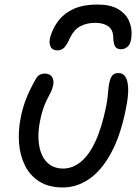

<svg xmlns="http://www.w3.org/2000/svg" viewBox="-20 -817 618 847"><path d="M257.4 10Q195.4 10 154 -16Q112.6 -42 90.5 -86.2Q68.4 -130.4 64.1 -184.8Q59.8 -239.2 71 -296.2Q80 -342.6 96.3 -383.6Q112.6 -424.6 137.6 -467.8Q143.4 -480 153.7 -486.2Q164 -492.4 178 -492.4Q199.8 -492.4 209.3 -478.1Q218.8 -463.8 214.6 -441.4Q211.8 -426.4 205.4 -413.2Q199 -400 190.4 -383.7Q181.8 -367.4 172.9 -343.9Q164 -320.4 157 -285.8Q147.8 -240.4 149.9 -201.5Q152 -162.6 164.9 -133.8Q177.8 -105 201.5 -89.2Q225.2 -73.4 258.4 -73.4Q300.2 -73.4 336.7 -103.2Q373.2 -133 401.5 -194.4Q429.8 -255.8 448.6 -349.6Q453.6 -377 455.3 -394.2Q457 -411.4 458.3 -425.6Q459.6 -439.8 463.4 -456.6Q467.4 -474.4 475.9 -484.5Q484.4 -494.6 503.6 -494.6Q522 -494.6 532.9 -478.8Q543.8 -463 545.4 -428.3Q547 -393.6 535.4 -337.4Q511.8 -217.8 469.4 -140.8Q427 -63.8 372.7 -26.9Q318.4 10 257.4 10ZM409.2 -797Q467 -797 501 -776.9Q535 -756.8 549.1 -725Q563.2 -693.2 560 -656.4Q557.6 -625.2 544.5 -612.5Q531.4 -599.8 513.2 -599.8Q496.8 -599.8 488.7 -610.7Q480.6 -621.6 479.6 -652.8Q478.8 -685.6 457.6 -700.9Q436.4 -716.2 400.4 -716.2Q362.4 -716.2 334.5 -701.3Q306.6 -686.4 290 -652.2Q275.6 -619.2 263.2 -607Q250.8 -594.8 233.8 -594.8Q210.4 -594.8 202.7 -612.2Q195 -629.6 201.8 -654Q214.2 -696.4 240 -728.5Q265.8 -760.6 307.5 -778.8Q349.2 -797 409.2 -797Z"/></svg>

Font: Shantell Sans Light
Style: Italic
Weight: 300
Italic angle: -11°
Designer: Stephen Nixon, Anya Danilova, Shantell Martin
Foundry: Arrow Type
Version: Version 1.008;[ac192a2d6]